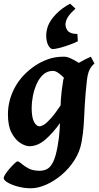

<svg xmlns="http://www.w3.org/2000/svg" viewBox="-32 -759 529 1023"><path d="M439.9 -396.5Q429.7 -389.2 418.9 -373Q408.2 -356.9 397.9 -338.9Q387.7 -320.8 379.2 -308.1Q370.6 -295.4 364.7 -295.4Q357.9 -295.4 344.7 -308.3Q331.5 -321.3 315.2 -338.4Q298.8 -355.5 281.7 -368.4Q264.6 -381.3 250 -381.3Q220.2 -381.3 198.7 -362.1Q177.2 -342.8 163.6 -312.3Q149.9 -281.7 143.3 -247.8Q136.7 -213.9 136.7 -185.1Q136.7 -133.3 149.2 -109.6Q161.6 -85.9 179.7 -85.9Q186.5 -85.9 200.7 -93.8Q214.8 -101.6 238.8 -127.9Q262.7 -154.3 298.3 -209L293.5 -111.3Q251 -50.8 209.7 -15.4Q168.5 20 125 20Q103.5 20 76.7 3.2Q49.8 -13.7 30 -50.8Q10.3 -87.9 10.3 -148.9Q10.3 -226.1 48.1 -294.7Q85.9 -363.3 158.2 -411.1Q185.5 -429.2 222.9 -443.1Q260.3 -457 308.6 -457Q325.2 -457 344.2 -448.2Q363.3 -439.5 382.1 -427.7Q400.9 -416 416 -406.7Q431.2 -397.5 439.9 -396.5ZM471.2 -420.4Q454.6 -406.7 444.8 -386.7Q435.1 -366.7 431.2 -331.5Q422.4 -254.4 419.7 -199Q417 -143.6 414.3 -97.2Q411.6 -50.8 402.3 -0.5Q393.1 50.3 364.5 94.7Q335.9 139.2 296.4 172.6Q256.8 206.1 213.6 225.1Q170.4 244.1 132.3 244.1Q97.7 244.1 64.5 235.4Q31.2 226.6 9.5 213.9Q-12.2 201.2 -12.2 189.9Q-12.2 181.6 -2.2 167Q7.8 152.3 21.2 137Q34.7 121.6 46.1 111.1Q57.6 100.6 61 100.6Q68.8 100.6 82.5 113Q96.2 125.5 119.6 138.2Q143.1 150.9 179.2 150.9Q201.2 150.9 219 141.6Q236.8 132.3 250.7 104.7Q264.6 77.1 274.4 23.4Q283.2 -24.9 285.6 -64.9Q288.1 -105 288.8 -143.6Q289.6 -182.1 292.2 -226.6Q294.9 -271 304.2 -328.1Q309.1 -358.4 333.7 -382.8Q358.4 -407.2 390.9 -425.8Q423.3 -444.3 452.1 -457ZM222.2 -616.7Q232.9 -648.4 265.1 -682.4Q297.4 -716.3 341.8 -739.3L370.1 -712.9Q346.2 -691.4 334.5 -675.3Q322.8 -659.2 318.4 -641.1Q313 -618.7 326.4 -598.4Q339.8 -578.1 380.4 -578.1L382.8 -539.1Q370.1 -532.2 343.5 -522.2Q316.9 -512.2 289.1 -504.6Q261.2 -497.1 244.6 -497.6Q222.7 -508.8 216.3 -544.4Q210 -580.1 222.2 -616.7Z"/></svg>

Font: Gentium Book Plus
Style: Bold Italic
Weight: 700
Italic angle: -8°
Designer: Victor Gaultney, Annie Olsen, Iska Routamaa, Becca Hirsbrunner
Foundry: SIL International
Version: Version 6.101